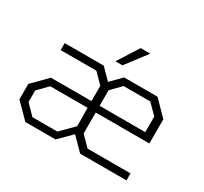

<svg xmlns="http://www.w3.org/2000/svg" viewBox="-146 -932 1213 1141"><g transform="rotate(30 460.0 -361.5)"><path d="M426 -580 517 -723H583L474 -580ZM143 0 45 -99V-205L143 -304H421V-409L356 -475H111V-523H379L449 -452L519 -523H748L845 -424V-258H477V-114L542 -48H837V0H519L435 -85L350 0ZM477 -304H790V-411L725 -477H542L477 -411ZM165 -46H336L422 -132V-175L421 -258H165L100 -192V-112Z"/></g></svg>

Font: Tomorrow Light
Style: Regular
Weight: 300
Designer: Tony de Marco, Monica Rizzolli
Foundry: Just in Type
Version: Version 2.002